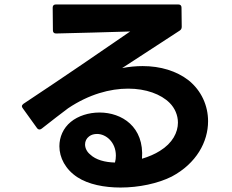

<svg xmlns="http://www.w3.org/2000/svg" viewBox="-20 -779 1040 860"><path d="M167 -203C214 -240 253 -270 285 -294C379 -357 473 -382 554 -382C634 -382 701 -357 740 -318C763 -295 777 -263 777 -230C777 -186 753 -138 696 -103C674 -89 646 -77 616 -68C627 -212 525 -275 426 -275C377 -275 330 -260 297 -233C263 -205 246 -165 246 -124C246 -73 273 -20 327 15C376 47 447 61 520 61C602 61 687 43 749 12C860 -47 912 -144 912 -236C912 -306 882 -373 825 -419C771 -461 699 -483 619 -483C589 -483 558 -480 527 -474L785 -642C791 -646 794 -651 794 -659L793 -745C793 -754 788 -759 779 -759H230C221 -759 216 -754 216 -745L217 -643C217 -634 222 -629 231 -629C336 -631 452 -635 563 -638C425 -543 278 -442 85 -314C81 -311 78 -307 78 -303C78 -300 80 -297 82 -294L146 -205C149 -201 153 -199 157 -199C160 -199 163 -200 167 -203ZM361 -132C361 -146 367 -159 379 -168C389 -176 402 -179 415 -179C455 -179 499 -142 499 -82C499 -72 498 -62 495 -51C450 -52 409 -63 384 -87C369 -99 361 -116 361 -132Z"/></svg>

Font: LINE Seed JP_OTF Bold
Style: Regular
Weight: 700
Designer: LINE & Fontrix & Fontworks
Version: Version 1.009